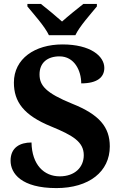

<svg xmlns="http://www.w3.org/2000/svg" viewBox="-20 -951 619 981"><path d="M230 -771H365C386 -816 444 -880 475 -918V-931H406C378 -909 327 -868 297 -841C267 -868 217 -909 189 -931H120V-918C151 -880 209 -816 230 -771ZM268 10C435 10 541 -74 541 -203C541 -302 487 -366 349 -421C214 -476 182 -514 182 -571C182 -631 223 -663 284 -663C360 -663 395 -590 395 -525C478 -525 513 -557 513 -604C513 -664 443 -724 299 -724C158 -724 51 -651 51 -529C51 -431 101 -362 241 -305C353 -259 408 -226 408 -158C408 -97 363 -50 285 -50C205 -50 143 -109 141 -223C83 -223 34 -198 34 -130C34 -65 89 10 268 10Z"/></svg>

Font: Noto Serif Lao
Style: Bold
Weight: 700
Designer: Monotype Design Team
Foundry: Monotype Imaging Inc.
Version: Version 2.003